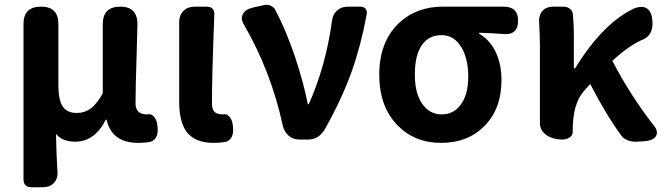

<svg xmlns="http://www.w3.org/2000/svg" viewBox="-20 -588 2820 809"><path d="M113 201Q79 201 79 167V-179V-487Q79 -560 153 -560Q226 -560 226 -487V-229Q226 -166 244.5 -139Q263 -112 304 -112Q336 -112 361 -130Q388 -149 413 -195V-486Q413 -560 487 -560Q561 -560 559 -482Q558 -444 556 -368Q551 -212 551 -153Q551 -106 599 -106Q600 -106 601 -106Q616 -110 628 -97Q639 -85 642 -67Q653 -4 615 9Q592 14 562 14Q451 14 429 -84H426Q379 9 297 9Q242 9 216 -24Q218 79 222 132Q225 163 208 182Q191 201 159 201H153Z M880 14Q801 14 766 -33Q735 -75 735 -159V-359V-495Q735 -524 753 -542Q771 -560 800 -560H809H850Q885 -560 883 -525Q873 -267 873 -153Q873 -127 884 -116.5Q895 -106 918 -106Q919 -106 920 -106Q935 -110 946 -97Q957 -85 960 -67Q971 -4 933 9Q910 14 880 14Z M1241 0Q1215 0 1196 -16.5Q1177 -33 1171 -61Q1122 -287 1008 -484Q993 -508 1003.5 -528.5Q1014 -549 1046 -556L1049 -557L1090 -566Q1105 -570 1119 -564.5Q1133 -559 1139 -548Q1182 -468 1222 -352Q1259 -241 1277 -149H1281Q1353 -310 1379 -501Q1382 -527 1400 -543.5Q1418 -560 1446 -560H1458H1498Q1513 -560 1520.5 -551Q1528 -542 1525 -527Q1501 -397 1462 -287Q1420 -170 1349 -44Q1323 0 1279 0Z M1839 14Q1727 14 1655 -60Q1578 -139 1578 -273Q1578 -411 1660 -490Q1734 -560 1846 -560H2004H2083H2102Q2163 -560 2163 -501Q2163 -437 2096 -445Q2061 -448 1999 -450V-446Q2044 -420 2068.5 -369Q2093 -318 2093 -251Q2093 -129 2021 -57Q1951 14 1839 14ZM1841 -106Q1892 -106 1922.5 -148.5Q1953 -191 1953 -265.5Q1953 -340 1924 -389Q1893 -440 1841 -440Q1788 -440 1759 -400Q1728 -358 1728 -273Q1728 -195 1759 -150.5Q1790 -106 1841 -106Z M2625 3Q2608 -4 2600 -14Q2533 -105 2467 -234L2447 -212Q2418 -181 2405 -137Q2393 -95 2393 -33V-31Q2393 -17 2379 -8Q2366 0 2350 0Q2312 0 2285 -17Q2255 -37 2255 -69V-196V-393Q2255 -435 2252 -486Q2248 -520 2264 -540Q2280 -560 2312 -560H2315H2355Q2369 -560 2380 -552Q2391 -544 2393 -533Q2398 -493 2398 -423V-300H2403Q2524 -496 2658 -555Q2723 -574 2729 -500Q2734 -436 2681 -418Q2627 -393 2560 -332Q2635 -188 2731 -64Q2755 -37 2745 -16.5Q2735 4 2695 7L2661 9Q2643 10 2625 3Z"/></svg>

Font: GenSenRounded2 TW B
Style: Regular
Weight: 700
Version: Version 2.000;PS 2;hotconv 16.6.51;makeotf.lib2.5.65220 DEVE